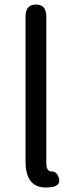

<svg xmlns="http://www.w3.org/2000/svg" viewBox="-20 -816 325 842"><path d="M92 -108V-744Q92 -796 138 -796Q183 -796 183 -744V-102Q183 -63 207 -64Q231 -65 239 -31Q247 3 192 6Q92 13 92 -108Z"/></svg>

Font: Resource Han Rounded JP
Style: Regular
Weight: 400
Designer: Cyano Hao (round all glyphs); Ryoko NISHIZUKA 西塚涼子 (kana, bopomofo & ideographs); Paul D. Hunt (Latin, Greek & Cyrillic)
Foundry: Cyano Hao
Version: 0.990